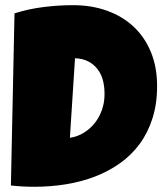

<svg xmlns="http://www.w3.org/2000/svg" viewBox="-20 -715 623 731"><path d="M578.1 -387.7Q578.1 -319.3 560.5 -264.4Q543 -209.5 511.5 -166.7Q480 -124 436.5 -93.3Q393.1 -62.5 341.3 -42.7Q289.6 -22.9 231.2 -13.4Q172.9 -3.9 111.3 -3.9Q88.4 -3.9 66.4 -5.1Q44.4 -6.3 21.5 -8.8L35.2 -664.1Q88.9 -681.2 145.8 -688.2Q202.6 -695.3 258.8 -695.3Q328.6 -695.3 387.2 -674.3Q445.8 -653.3 488.3 -613.8Q530.8 -574.2 554.4 -517.1Q578.1 -460 578.1 -387.7ZM246.1 -190.4Q275.4 -194.8 299.3 -209.7Q323.2 -224.6 340.6 -246.3Q357.9 -268.1 367.4 -294.7Q377 -321.3 377.9 -349.6V-356.4Q377.9 -356.4 377.9 -356.4Q377.9 -356.4 377.9 -356.4Q377.9 -356.4 377.9 -356.4Q377.9 -356.4 377.9 -356.4Q377.9 -356.4 377.9 -356.4Q377.9 -356.4 377.9 -356.9Q377.9 -356.9 377.9 -356.9Q377.9 -356.9 377.9 -356.9Q377.9 -356.9 377.9 -356.9Q377.9 -356.9 377.9 -356.9Q377.9 -356.9 377.9 -356.9Q377.9 -356.9 377.9 -356.9Q377.9 -356.9 377.9 -357.4Q377.9 -357.4 377.9 -357.4Q377.9 -357.4 377.9 -357.4Q377.9 -357.4 377.9 -357.4V-357.9Q377.9 -357.9 377.9 -357.9Q377.9 -357.9 377.9 -357.9Q377.9 -357.9 377.9 -357.9Q377.9 -357.9 377.9 -357.9Q377.9 -357.9 377.9 -357.9Q377.9 -357.9 377.9 -358.4Q377.9 -358.4 377.9 -358.4V-359.9Q377.9 -359.9 377.9 -359.9Q377.9 -359.9 377.9 -359.9V-360.4Q377.9 -384.8 372.1 -408.2Q366.2 -431.6 352.3 -450.4Q338.4 -469.2 316.9 -480.7Q295.4 -492.2 265.6 -493.2Z"/></svg>

Font: Luckiest Guy
Style: Regular
Weight: 400
Designer: Astigmatic (AOETI)
Foundry: Astigmatic (AOETI)
Version: Version 1.000